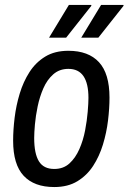

<svg xmlns="http://www.w3.org/2000/svg" viewBox="-20 -743 519 775"><path d="M199 12Q118 12 75.5 -33.5Q33 -79 33 -175Q33 -218 39 -267.5Q45 -317 59.5 -365Q74 -413 99 -452Q124 -491 162.5 -514.5Q201 -538 256 -538Q337 -538 379.5 -492Q422 -446 422 -349Q422 -306 416 -256.5Q410 -207 395.5 -159.5Q381 -112 356 -73.5Q331 -35 292.5 -11.5Q254 12 199 12ZM199 -61Q236 -61 260.5 -83.5Q285 -106 300.5 -141.5Q316 -177 323.5 -216.5Q331 -256 334 -291.5Q337 -327 337 -348Q337 -406 317 -435.5Q297 -465 256 -465Q220 -465 195 -443Q170 -421 155 -386.5Q140 -352 132 -313.5Q124 -275 121 -241Q118 -207 118 -186Q118 -123 137 -92Q156 -61 199 -61ZM308 -591 388 -723H478L479 -720L377 -591ZM178 -591 258 -723H348L349 -720L247 -591Z"/></svg>

Font: Archivo Narrow
Style: Italic
Weight: 400
Italic angle: -8°
Designer: Hector Gatti
Foundry: Omnibus-Type
Version: Version 3.002